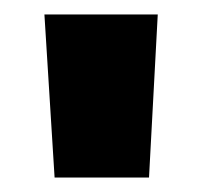

<svg xmlns="http://www.w3.org/2000/svg" viewBox="-20 -822 283 268"><path d="M42 -801.8H200.2L188 -574.2H56.2Z"/></svg>

Font: Poppins ExtraBold
Style: Regular
Weight: 800
Designer: Ninad Kale (Devanagari), Jonny Pinhorn (Latin)
Foundry: Indian Type Foundry
Version: 4.004